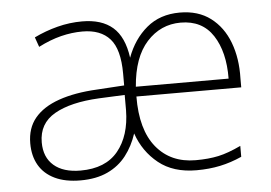

<svg xmlns="http://www.w3.org/2000/svg" viewBox="-44 -598 941 666"><g transform="rotate(-5 426.5 -265.0)"><path d="M604 -540Q668 -540 711 -507.5Q754 -475 775 -419.5Q796 -364 794 -294V-263H429Q428 -147 478 -86Q528 -25 615 -25Q660 -25 694.5 -32.5Q729 -40 773 -61V-23Q735 -6 697 2Q659 10 615 10Q534 10 483 -31Q432 -72 410 -136Q396 -93 370.5 -60Q345 -27 305.5 -8.5Q266 10 211 10Q158 10 121.5 -7.5Q85 -25 66.5 -57Q48 -89 48 -133Q48 -186 77 -221Q106 -256 161.5 -275.5Q217 -295 295 -299L390 -305V-346Q390 -431 357.5 -467.5Q325 -504 262 -504Q225 -504 187 -494.5Q149 -485 108 -464L96 -498Q135 -517 177.5 -528Q220 -539 264 -539Q332 -539 370.5 -505.5Q409 -472 419 -399Q442 -462 488.5 -501Q535 -540 604 -540ZM299 -268Q200 -263 144 -231Q88 -199 88 -133Q88 -81 121 -52.5Q154 -24 214 -24Q301 -24 344.5 -77Q388 -130 389 -219V-272ZM604 -505Q534 -505 486 -452Q438 -399 430 -297H753Q754 -390 716.5 -447.5Q679 -505 604 -505Z"/></g></svg>

Font: Noto Sans Symbols ExtraLight
Style: Regular
Weight: 250
Version: Version 2.002